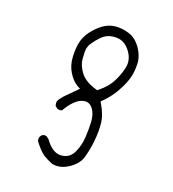

<svg xmlns="http://www.w3.org/2000/svg" viewBox="-186 -856 872 970"><g transform="rotate(30 250.0 -371.0)"><path d="M129.9 -576.7Q129.9 -581.5 130.6 -586.4Q131.3 -591.3 132.3 -596.7Q137.2 -613.3 149.4 -635.3Q164.6 -662.1 177.7 -675.3Q197.8 -695.8 233.4 -702.6Q241.7 -704.1 249.5 -704.1Q286.6 -704.1 318.8 -671.9Q351.1 -639.6 351.1 -599.1Q351.1 -597.7 351.1 -596.2Q350.1 -555.7 336.7 -512.2Q323.2 -468.8 287.1 -428.7L282.7 -423.8L275.9 -424.3Q210.9 -431.6 179.2 -462.4Q148.4 -492.2 140.6 -522Q129.9 -563.5 129.9 -576.7ZM274.9 12.2Q319.8 12.2 358.4 -26.4Q394.5 -62.5 397.9 -102.5Q400.4 -128.9 400.4 -152.1Q400.4 -175.3 398.9 -194.8Q396 -241.2 384 -285.9Q372.1 -330.6 333 -375L326.2 -382.8L332 -391.6Q360.4 -431.2 376.5 -475.6Q398.9 -537.1 398.9 -583Q398.9 -607.9 393.1 -636.2Q385.3 -679.2 349.1 -715.3Q315.9 -748.5 277.8 -753.4Q263.7 -755.4 250 -755.4Q224.6 -755.4 201.7 -749Q167.5 -739.3 142.6 -712.9Q116.7 -685.1 100.6 -652.3Q83 -616.2 83 -579.1Q83 -549.8 91.8 -509.8Q102.1 -464.4 129.9 -433.6Q157.7 -402.8 188 -392.1L204.1 -386.7Q172.9 -341.3 157.2 -319.1Q141.6 -296.9 134.3 -274.4Q134.8 -260.3 141.6 -249.5L156.2 -242.2Q159.7 -241.7 163.1 -241.7Q172.9 -241.7 180.2 -247.1Q190.4 -277.8 208 -304.2Q227.5 -334 252.9 -343.3Q261.2 -346.7 269 -346.7Q289.1 -346.7 306.2 -329.6Q327.6 -308.6 336.9 -268.3Q346.2 -228 350.6 -187.5Q352.1 -173.8 352.1 -160.6Q352.1 -132.3 345.2 -105Q339.8 -81.5 325.4 -67.1Q311 -52.7 289.1 -47.4Q280.8 -45.4 272.9 -45.4Q235.4 -45.4 193.4 -86.9L177.7 -94.7Q175.8 -94.7 173.8 -94.7Q163.1 -94.7 156.2 -88.4Q152.3 -84 150.9 -80.1Q148.9 -74.7 147.9 -70.3L150.9 -53.2Q191.9 -14.6 217.8 -3.9Q243.7 6.8 272 12.2Q273.4 12.2 274.9 12.2Z"/></g></svg>

Font: NaikaiFont
Style: ExtraLight
Weight: 200
Version: Version 1.89